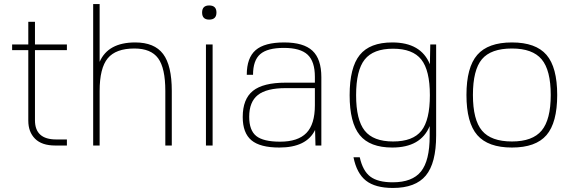

<svg xmlns="http://www.w3.org/2000/svg" viewBox="-20 -720 2837 950"><path d="M153 -125Q153 -30 258 -30H311V0H253Q187 0 153.5 -33.5Q120 -67 120 -123V-472H40V-500H120V-612H153V-500H311V-472H153Z M441 0V-700H473V-414Q515 -510 649 -510Q744 -510 787 -453Q830 -396 830 -270V0H798V-270Q798 -383 762.5 -431.5Q727 -480 645 -480Q553 -480 513 -431.5Q473 -383 473 -270V0Z M1032 0H999V-500H1032ZM1015 -693Q1051 -693 1051 -658Q1051 -623 1015 -623Q980 -623 980 -658Q980 -693 1015 -693Z M1539 -77Q1497 10 1362 10Q1267 10 1224 -26Q1181 -62 1181 -141Q1181 -230 1231.5 -270.5Q1282 -311 1394 -311H1538V-340Q1538 -416 1502 -449.5Q1466 -483 1385 -483Q1303 -483 1267.5 -452Q1232 -421 1232 -350H1201Q1201 -434 1245 -472Q1289 -510 1386 -510Q1482 -510 1526 -469Q1570 -428 1570 -338V0H1541ZM1538 -284H1394Q1299 -284 1256 -250Q1213 -216 1213 -142Q1213 -75 1248 -47Q1283 -19 1366 -19Q1454 -19 1496 -62Q1538 -105 1538 -199Z M2106 -96Q2062 10 1921 10Q1810 10 1760 -51.5Q1710 -113 1710 -249Q1710 -386 1760 -448Q1810 -510 1921 -510Q2063 -510 2107 -402L2109 -500H2138V-50Q2138 87 2087 148.5Q2036 210 1924 210Q1837 210 1791 174Q1745 138 1729 58H1760Q1775 126 1812.5 154Q1850 182 1923 182Q2020 182 2063 128.5Q2106 75 2106 -47ZM1925 -479Q1827 -479 1784.5 -425.5Q1742 -372 1742 -249Q1742 -127 1784.5 -73.5Q1827 -20 1925 -20Q2023 -20 2065 -73Q2107 -126 2107 -249Q2107 -372 2064.5 -425.5Q2022 -479 1925 -479Z M2341.5 -448.5Q2395 -510 2513 -510Q2631 -510 2684 -448.5Q2737 -387 2737 -250Q2737 -113 2684 -51.5Q2631 10 2513 10Q2395 10 2341.5 -51.5Q2288 -113 2288 -250Q2288 -387 2341.5 -448.5ZM2320 -250Q2320 -127 2365 -73.5Q2410 -20 2513 -20Q2615 -20 2660 -74Q2705 -128 2705 -250Q2705 -373 2660 -426.5Q2615 -480 2513 -480Q2409 -480 2364.5 -427Q2320 -374 2320 -250Z"/></svg>

Font: Fivo Sans Thin
Style: Regular
Weight: 250
Foundry: Alexander Slobzheninov
Version: 1.0